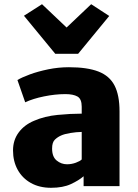

<svg xmlns="http://www.w3.org/2000/svg" viewBox="-20 -886 657 914"><path d="M223 8Q168 8 127.2 -14.8Q86.5 -37.5 64.2 -77.8Q42 -118 42 -170Q42 -219 68.8 -255.2Q95.5 -291.5 142 -311Q192.5 -333 254.5 -339Q316.5 -345 369 -345V-378Q369 -415 348.8 -426.5Q328.5 -438 291 -438Q243 -438 190 -427.2Q137 -416.5 100 -399L63 -505Q83.5 -517.5 122.2 -531.8Q161 -546 209.5 -556Q258 -566 308 -566Q395.5 -566 448.5 -545.5Q501.5 -525 525.2 -479Q549 -433 549 -356V0H378V-47Q355 -27 317.2 -9.5Q279.5 8 223 8ZM228 -179Q228 -139.5 249.8 -121.8Q271.5 -104 299 -104Q321 -104 341.2 -111.5Q361.5 -119 369 -127V-258Q343 -257.5 314.5 -252.8Q286 -248 271 -241Q255.5 -234.5 241.8 -221.8Q228 -209 228 -179ZM94 -811 180 -866 297 -755 414 -866 500 -810 352 -630H243Z"/></svg>

Font: Merriweather Sans Black
Style: Regular
Weight: 900
Designer: Eben Sorkin
Foundry: Eben Sorkin
Version: Version 1.008; ttfautohint (v1.7.19-72a1) -l 8 -r 50 -G 200 